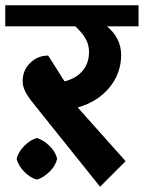

<svg xmlns="http://www.w3.org/2000/svg" viewBox="-42 -658 546 729"><path d="M484 -558H364Q390 -537 404 -509Q418 -481 418 -450Q418 -379 373 -325Q328 -271 253 -250L435 -46L338 51L88 -261Q65 -289 54.5 -309.5Q44 -330 44 -350Q44 -391 72.5 -419Q101 -447 141 -447L203 -349Q247 -360 271.5 -389Q296 -418 296 -461Q296 -488 283 -511Q270 -534 244 -558H-22V-638H484ZM175 -55Q169 -28 145.5 -5.5Q122 17 98 24Q73 17 50.5 -5.5Q28 -28 21 -55Q28 -82 50.5 -104.5Q73 -127 98 -134Q122 -127 145.5 -104.5Q169 -82 175 -55Z"/></svg>

Font: AmikoBold
Style: Bold
Weight: 700
Designer: Pablo Impallari, Rodrigo Fuenzalida, Andres Torresi
Foundry: Impallari Type
Version: Version 1.000; ttfautohint (v1.3)